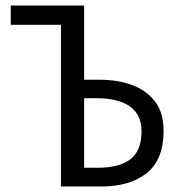

<svg xmlns="http://www.w3.org/2000/svg" viewBox="-20 -676 640 696"><path d="M201 0V-586H19V-656H285V-387H340Q407 -387 459.5 -367.5Q512 -348 542.5 -307.5Q573 -267 573 -202Q573 -97 512 -48.5Q451 0 347 0ZM285 -68H336Q413 -68 453 -99Q493 -130 493 -200Q493 -260 451 -290Q409 -320 329 -320H285Z"/></svg>

Font: SauceCodePro NFM
Style: Regular
Weight: 400
Monospace: yes
Designer: Paul D. Hunt, Teo Tuominen
Foundry: Adobe
Version: Version 2.042;hotconv 1.1.0;makeotfexe 2.6.0;Nerd Fonts 3.3.